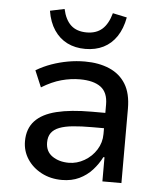

<svg xmlns="http://www.w3.org/2000/svg" viewBox="-52 -769 694 824"><g transform="rotate(5 294.5 -357.0)"><path d="M245 9Q196 9 157 -11.5Q118 -32 95.5 -66.5Q73 -101 73 -143Q73 -197 104 -230.5Q135 -264 196 -279Q257 -294 347 -294H421V-228H356Q307 -228 272 -224.5Q237 -221 214 -212Q191 -203 179.5 -187Q168 -171 168 -146Q168 -107 197 -87Q226 -67 268 -67Q303 -67 335 -85.5Q367 -104 386.5 -135Q406 -166 406 -203V-330Q406 -382 375 -405Q344 -428 285 -428Q246 -428 205.5 -417Q165 -406 121 -379L91 -450Q123 -469 157 -481Q191 -493 227 -499.5Q263 -506 300 -506Q360 -506 405.5 -486.5Q451 -467 476 -426.5Q501 -386 501 -320V0H419V-104H414Q399 -74 375.5 -48Q352 -22 319.5 -6.5Q287 9 245 9ZM296 -560Q252 -560 218 -577Q184 -594 161.5 -627.5Q139 -661 131 -710L193 -723Q203 -677 228 -654Q253 -631 296 -631Q337 -631 362.5 -653.5Q388 -676 401 -723L462 -710Q453 -661 430.5 -627.5Q408 -594 374 -577Q340 -560 296 -560Z"/></g></svg>

Font: Nunito Sans 7pt SemiCondensed Medium
Style: Regular
Weight: 500
Width: 4
Designer: Vernon Adams
Foundry: Vernon Adams
Version: Version 3.101;gftools[0.9.27]